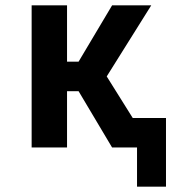

<svg xmlns="http://www.w3.org/2000/svg" viewBox="-20 -550 640 716"><path d="M491 146V0H398L273 -210H230V0H98V-530H230V-320H273L398 -530H544L378 -265L475 -110H599V146Z"/></svg>

Font: Iosevka Curly XBdEx
Style: Regular
Weight: 800
Width: 7
Monospace: yes
Designer: Belleve Invis
Foundry: Belleve Invis
Version: Version 11.1.0; ttfautohint (v1.8.3)